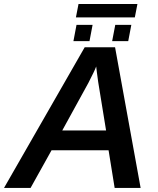

<svg xmlns="http://www.w3.org/2000/svg" viewBox="-50 -919 774 939"><path d="M202.1 -184.1 99.6 0H-30.3L364.3 -688H512.7L637.7 0H510.7L481 -184.1ZM420.4 -593.8Q416 -581.5 406.2 -561.5Q396.5 -541.5 382.3 -513.7L254.4 -280.8H468.8L430.2 -518.1Q426.3 -546.4 423.8 -565.4Q421.4 -584.5 420.4 -593.8ZM622.1 -899.4 609.4 -834H321.3L334 -899.4ZM592.3 -797.4 577.1 -717.8H498.5L513.7 -797.4ZM402.8 -797.4 387.7 -717.8H309.1L324.2 -797.4Z"/></svg>

Font: Arimo SemiBold
Style: Italic
Weight: 600
Italic angle: -12°
Version: Version 1.33